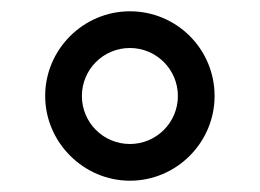

<svg xmlns="http://www.w3.org/2000/svg" viewBox="-20 -780 460 340"><path d="M210 -525C163 -525 125 -563 125 -610C125 -657 163 -695 210 -695C257 -695 295 -657 295 -610C295 -563 257 -525 210 -525ZM210 -760C128 -760 60 -693 60 -610C60 -528 128 -460 210 -460C293 -460 360 -528 360 -610C360 -693 293 -760 210 -760Z"/></svg>

Font: Gully SemiBold
Style: Regular
Weight: 600
Designer: jaikishan Patel
Foundry: MagicType
Version: Version 1.000;Glyphs 3.2 (3242)